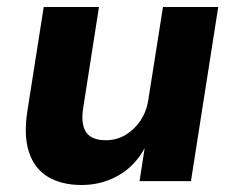

<svg xmlns="http://www.w3.org/2000/svg" viewBox="-20 -518 673 549"><path d="M213 11Q156 11 117 -12.5Q78 -36 62.5 -84Q47 -132 59 -205L105 -498H263L218 -210Q213 -181 218 -159.5Q223 -138 239 -127.5Q255 -117 282 -117Q313 -117 338.5 -132Q364 -147 381.5 -173Q399 -199 404 -232L446 -498H604L526 0H379L394 -97H395Q367 -44 319 -16.5Q271 11 213 11Z"/></svg>

Font: Nunito Sans 9pt ExtraBold
Style: Italic
Weight: 800
Italic angle: -9°
Version: Version 3.101;gftools[0.9.27]